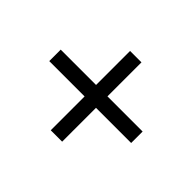

<svg xmlns="http://www.w3.org/2000/svg" viewBox="-116 -755 803 803"><g transform="rotate(-45 286.0 -353.0)"><path d="M318.8 -386.2H520V-318.8H318.8V-110.8H251V-318.8H50.8V-386.2H251V-595.2H318.8Z"/></g></svg>

Font: f08482100
Style: Regular
Weight: 400
Foundry: Ascender Corporation
Version: Version 1.10